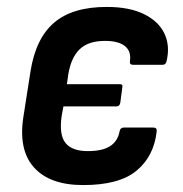

<svg xmlns="http://www.w3.org/2000/svg" viewBox="-20 -523 527 554"><path d="M220 11Q123 11 77.5 -40.5Q32 -92 48 -189L68 -317Q83 -412 136 -457.5Q189 -503 288 -503Q353 -503 395 -482.5Q437 -462 454 -427Q471 -392 461 -348Q459 -336 449 -336H364Q353 -336 355 -347Q359 -375 340.5 -390Q322 -405 283 -405Q235 -405 210 -381Q185 -357 177 -308L173 -280H327Q335 -280 333 -271L327 -226Q325 -216 316 -216H163L158 -189Q150 -134 169 -110.5Q188 -87 233 -87Q276 -87 298 -101.5Q320 -116 325 -144Q327 -155 338 -155H422Q434 -155 432 -143Q424 -72 374 -30.5Q324 11 220 11Z"/></svg>

Font: Sofia Sans Semi Condensed
Style: Bold Italic
Weight: 700
Italic angle: -9°
Version: Version 4.100